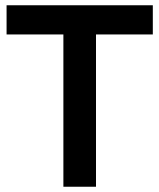

<svg xmlns="http://www.w3.org/2000/svg" viewBox="-20 -710 606 730"><path d="M221 0H345V-579H561V-690H5V-579H221Z"/></svg>

Font: FREAK Grotesk
Style: Bold
Weight: 700
Designer: La Scuola Open Source
Foundry: La Scuola Open Source
Version: Version 1.000;PS 1.0;hotconv 1.0.72;makeotf.lib2.5.5900